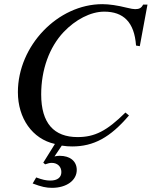

<svg xmlns="http://www.w3.org/2000/svg" viewBox="-20 -686 729 923"><path d="M689 -664H668C660 -648 650 -642 630 -642C621 -642 610 -644 589 -649C545 -660 505 -666 472 -666C258 -666 66 -466 66 -243C66 -118 135 -18 244 6L188 96L197 104C211 99 219 97 229 97C256 97 275 115 275 141C275 167 256 182 222 182C201 182 184 178 154 167L137 196C179 212 202 217 230 217C300 217 349 181 349 131C349 89 317 63 267 63C258 63 252 64 242 66L277 14C295 17 311 18 327 18C430 18 510 -25 600 -131L583 -145C493 -56 435 -27 353 -27C240 -27 178 -93 178 -232C178 -351 217 -459 286 -532C342 -591 415 -630 481 -630C573 -630 626 -580 634 -467L652 -464Z"/></svg>

Font: STIXGeneral
Style: Italic
Weight: 400
Italic angle: -16.33°
Designer: MicroPress Inc., with final additions and corrections provided by Coen Hoffman, Elsevier (retired)
Version: Version 1.1.0